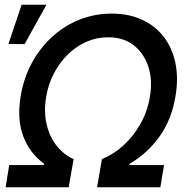

<svg xmlns="http://www.w3.org/2000/svg" viewBox="-20 -795 780 815"><path d="M3.9 0 19 -94.2H165.5L167 -100.1Q106.4 -144 78.9 -216.1Q51.3 -288.1 67.9 -387.7Q80.6 -464.4 115.5 -528.3Q150.4 -592.3 201.9 -639.2Q253.4 -686 317.6 -711.7Q381.8 -737.3 454.1 -737.3Q525.9 -737.3 582 -711.7Q638.2 -686 674.6 -639.2Q710.9 -592.3 724.4 -528.3Q737.8 -464.4 725.1 -387.7Q709 -288.1 657.5 -216.1Q606 -144 530.8 -100.1L529.3 -94.2H676.3L660.6 0H392.1L412.6 -119.6Q459.5 -138.2 502 -176Q544.4 -213.9 575 -267.1Q605.5 -320.3 616.2 -383.3Q628.4 -455.1 609.6 -512.2Q590.8 -569.3 546.9 -603.3Q502.9 -637.2 438 -636.7Q389.6 -636.7 346.2 -617.4Q302.7 -598.1 267.6 -563.5Q232.4 -528.8 208.5 -482.9Q184.6 -437 175.8 -383.3Q165.5 -320.3 178 -267.1Q190.4 -213.9 220.7 -176Q251 -138.2 292.5 -119.6L271.5 0ZM15.6 -607.9 71.8 -774.9H177.2L84.5 -607.9Z"/></svg>

Font: Inter Tight Medium
Style: Italic
Weight: 500
Italic angle: -9.39999°
Designer: Rasmus Andersson
Foundry: rsms
Version: Version 3.004